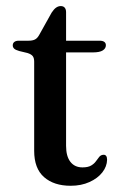

<svg xmlns="http://www.w3.org/2000/svg" viewBox="-20 -603 402 632"><path d="M70.5 -428.5 43.5 -435Q31 -438.5 26.5 -443Q22 -447.5 22 -453.5Q22 -461 27.2 -465Q32.5 -469 41.5 -469H74Q87 -469 95 -473Q103 -477 109 -488L150 -561.5Q157.5 -573 164.8 -578Q172 -583 180 -583Q188.5 -583 193 -577.8Q197.5 -572.5 197.5 -563V-123Q197.5 -88.5 211.8 -70.2Q226 -52 251.5 -52Q269.5 -52 279.8 -58Q290 -64 295.8 -72.2Q301.5 -80.5 306.8 -86.8Q312 -93 320 -93.5Q326 -94 329.2 -90Q332.5 -86 332.5 -77Q332 -55 316.8 -35.5Q301.5 -16 274.5 -3.8Q247.5 8.5 212.5 8.5Q157.5 8.5 125 -20Q92.5 -48.5 92.5 -106.5V-400Q92.5 -412 87.8 -418.2Q83 -424.5 70.5 -428.5ZM151 -430.5V-469H308Q318 -469 323.2 -465.2Q328.5 -461.5 328.5 -454Q328.5 -443.5 318.2 -437Q308 -430.5 285.5 -430.5Z"/></svg>

Font: Fraunces 18pt
Style: Regular
Weight: 400
Version: Version 1.000;[b76b70a41]